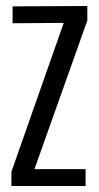

<svg xmlns="http://www.w3.org/2000/svg" viewBox="-20 -620 329 640"><path d="M18 0V-47.3L192.4 -543.7L22 -542.5V-598.8L271.1 -600V-551.7L94.9 -56.3H265.3V0Z"/></svg>

Font: Big Shoulders Thin
Style: Regular
Weight: 100
Designer: Patric King
Foundry: XO Type Co
Version: Version 2.002